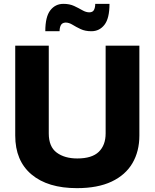

<svg xmlns="http://www.w3.org/2000/svg" viewBox="-20 -966 802 996"><path d="M59 -263V-729H233V-274Q233 -205 274 -174.5Q315 -144 381 -144Q457 -144 492.5 -178.5Q528 -213 528 -274V-729H703V-263Q703 -181 667 -119.5Q631 -58 559 -24Q487 10 379 10Q228 10 143.5 -61Q59 -132 59 -263ZM215 -804Q215 -879 241 -912.5Q267 -946 309 -946Q341 -946 364.5 -935Q388 -924 407 -913Q426 -902 443 -902Q461 -902 467.5 -914.5Q474 -927 474 -946H548Q548 -871 522 -837.5Q496 -804 454 -804Q422 -804 398.5 -815Q375 -826 356.5 -837.5Q338 -849 320 -849Q302 -848 295.5 -835Q289 -822 289 -804Z"/></svg>

Font: BDO Grotesk ExtraBold
Style: Regular
Weight: 800
Designer: Deni Anggara
Foundry: Lokal Container
Version: Version 2.000